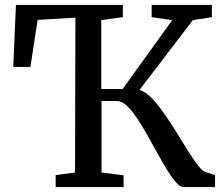

<svg xmlns="http://www.w3.org/2000/svg" viewBox="-20 -763 912 783"><path d="M207 0V-49L286 -59.5L287.5 -691L133.5 -682L104 -490H34L45 -743H481V-693L393 -681V-400H480L682.5 -681L598.5 -693V-743H844V-693L766.5 -681L549 -396.5Q576 -388 602.2 -359.2Q628.5 -330.5 654 -293.5Q678.5 -258.5 702.2 -219.8Q726 -181 747.5 -146.5Q769 -112 787 -88.8Q805 -65.5 818 -61.5L857 -49V0H729.5Q715 0 698.2 -18.8Q681.5 -37.5 662.5 -68.2Q643.5 -99 623.2 -135.8Q603 -172.5 583 -208.5Q561.5 -247 540 -279.2Q518.5 -311.5 497.8 -331.2Q477 -351 457.5 -351H394V-59.5L484 -48V0Z"/></svg>

Font: Merriweather 20pt
Style: Regular
Weight: 400
Version: Version 2.100